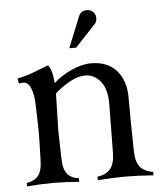

<svg xmlns="http://www.w3.org/2000/svg" viewBox="-52 -760 684 805"><g transform="rotate(-5 290.5 -357.0)"><path d="M161.1 -498Q178.2 -479 182.6 -421.4Q213.4 -449.7 257.6 -470.2Q301.8 -490.7 341.3 -490.7Q410.6 -490.7 448.2 -448Q485.8 -405.3 485.8 -335Q485.8 -225.1 488.3 -108.9Q488.8 -64.5 506.3 -42.2Q523.9 -20 561.5 -14.6V0Q491.7 -4.9 444.3 -4.9Q397 -4.9 327.1 0V-14.6Q364.7 -20 382.3 -42.2Q399.9 -64.5 400.4 -108.9Q402.8 -278.8 402.8 -315.9Q402.8 -377.4 376.5 -409.7Q350.1 -441.9 312.5 -441.9Q281.2 -441.9 246.1 -422.1Q210.9 -402.3 184.1 -377.4Q184.1 -354.5 182.1 -298.6Q180.2 -242.7 180.2 -219.7Q180.2 -193.8 183.1 -100.1Q184.1 -59.6 199.7 -39.6Q215.3 -19.5 249 -14.6V0Q185.5 -4.9 139.2 -4.9Q92.8 -4.9 29.3 0V-14.6Q63 -19.5 78.6 -39.6Q94.2 -59.6 95.2 -100.1Q98.1 -193.8 98.1 -219.7Q98.1 -242.7 96.9 -277.6Q95.7 -312.5 95.2 -335.9Q94.2 -379.9 83 -407.2Q71.8 -434.6 51.3 -434.6Q41.5 -434.6 32.7 -432.6L29.3 -454.1Q52.7 -458.5 73.2 -465.1Q93.8 -471.7 121.8 -482.9Q149.9 -494.1 161.1 -498ZM285.2 -561.5H256.3L308.6 -691.4Q311.5 -698.7 316.9 -704.1Q327.1 -714.4 342.8 -714.4Q358.9 -714.4 369.4 -704.1Q379.9 -693.8 379.9 -678.2Q379.9 -662.1 371.6 -653.8Z"/></g></svg>

Font: Flanker
Style: Regular
Weight: 400
Designer: Flanker
Foundry: Flanker
Version: Version 2.027